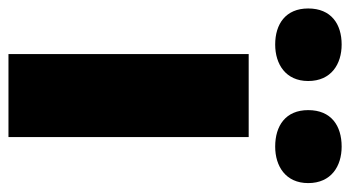

<svg xmlns="http://www.w3.org/2000/svg" viewBox="-240 -604 807 442"><g transform="rotate(90 163.0 -383.5)"><path d="M-38 -690C-38 -638 -2 -614 45 -614C90 -614 129 -638 129 -690C129 -743 90 -767 45 -767C-2 -767 -38 -743 -38 -690ZM196 -690C196 -638 232 -614 280 -614C325 -614 364 -638 364 -690C364 -743 325 -767 280 -767C232 -767 196 -743 196 -690ZM258 0V-553H67V0Z"/></g></svg>

Font: Noto Sans Lao Looped Black
Style: Regular
Weight: 900
Designer: Mark Frömberg, Ben Mitchell
Foundry: The Fontpad Ltd
Version: Version 1.002